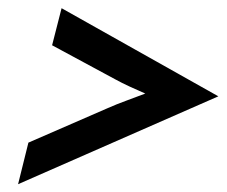

<svg xmlns="http://www.w3.org/2000/svg" viewBox="-20 -553 564 478"><path d="M25 -94.4 50.7 -197.9 248.6 -284Q270.8 -293.8 294.4 -302.4Q318.1 -311.1 341.7 -320.1Q322.2 -328.5 302.8 -337.5Q283.3 -346.5 266.7 -355.6L109.7 -440.3L133.3 -532.6L523.6 -313.2Z"/></svg>

Font: Afacad SemiBold
Style: Italic
Weight: 600
Italic angle: -14°
Designer: Kristian Moeller
Foundry: Dicotype
Version: Version 1.000